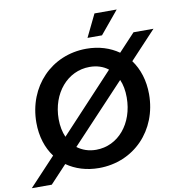

<svg xmlns="http://www.w3.org/2000/svg" viewBox="-134 -1014 1106 1174"><g transform="rotate(-10 419.0 -427.0)"><path d="M-32 66H92L195 -44C249 -6 317 16 395 16C612 16 774 -151 774 -376C774 -461 750 -535 708 -592L870 -765H746L644 -656C590 -694 522 -716 444 -716C227 -716 65 -548 65 -323C65 -238 89 -164 131 -108ZM397 -97C351 -97 312 -111 280 -135L615 -492C629 -461 636 -423 636 -380C636 -218 534 -97 397 -97ZM463 -780H553L669 -920H531ZM203 -321C203 -482 307 -603 444 -603C489 -603 529 -590 559 -566L225 -208C211 -240 203 -278 203 -321Z"/></g></svg>

Font: Uncut Sans
Style: Bold Italic
Weight: 700
Italic angle: -11°
Designer: Kasper Nordkvist
Foundry: UNCUT.wtf
Version: Version 1.304;Glyphs 3.2 (3246)